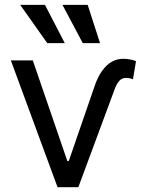

<svg xmlns="http://www.w3.org/2000/svg" viewBox="-20 -783 614 803"><path d="M117.2 -530.3H25.4L220.7 0H307.6L460 -411.1C463.9 -421.5 468.1 -430.2 472.7 -437C477.2 -443.8 482.3 -448.9 487.8 -452.1C493.3 -455.4 499.3 -457 505.9 -457C516.9 -457 526.4 -455.4 534.2 -452.1C534.8 -452.1 535.3 -452 535.6 -451.7L536.1 -451.2L548.8 -527.3C532.6 -533.9 514.3 -537.1 494.1 -537.1C477.9 -537.1 462.4 -533 447.8 -524.9C433.1 -516.8 419.4 -503.9 406.7 -486.3C394 -468.8 383.1 -446 374 -418L267.6 -109.4H261.7ZM64.5 -762.7 177.7 -602.5H251L168 -762.7ZM241.2 -762.7 326.2 -602.5H398.4L346.7 -762.7Z"/></svg>

Font: Pretendard Variable
Style: Regular
Weight: 400
Designer: Base glyphs from Inter by Rasmus Andersson; Hangeul glyphs from Noto Sans CJK(Source Han Sans) by Jang Soo-young and Kan
Foundry: Kil Hyung-jin
Version: Version 1.309;Glyphs 3.2 (3225)